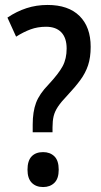

<svg xmlns="http://www.w3.org/2000/svg" viewBox="-20 -744 407 775"><path d="M112 -210V-241Q112 -293 125.5 -329Q139 -365 176 -403Q217 -447 233 -477Q249 -507 249 -548Q249 -591 227.5 -613.5Q206 -636 166 -636Q132 -636 103.5 -625.5Q75 -615 45 -596L10 -673Q47 -698 87 -711Q127 -724 172 -724Q256 -724 301 -679.5Q346 -635 346 -555Q346 -512 335.5 -480.5Q325 -449 304 -420.5Q283 -392 252 -359Q227 -333 214 -313.5Q201 -294 196.5 -275Q192 -256 192 -230V-210ZM91 -59Q91 -95 107.5 -112.5Q124 -130 154 -130Q182 -130 199.5 -113Q217 -96 217 -59Q217 -23 199.5 -6Q182 11 154 11Q125 11 108 -6.5Q91 -24 91 -59Z"/></svg>

Font: Noto Sans Khmer Condensed Medium
Style: Regular
Weight: 500
Width: 3
Designer: Danh Hong and the Monotype Design Team
Foundry: Monotype Imaging Inc.
Version: Version 2.004; ttfautohint (v1.8.4.7-5d5b)